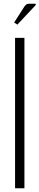

<svg xmlns="http://www.w3.org/2000/svg" viewBox="-20 -1001 210 1021"><path d="M169.9 -974.1 72.3 -870.1 55.2 -881.3 95.2 -943.4Q98.1 -947.8 103 -955.8Q107.9 -963.9 110.1 -966.8Q112.3 -969.7 116.2 -973.9Q120.1 -978 124.3 -979.5Q128.4 -981 133.8 -981H169.9ZM60.1 -799.8H109.9V0H60.1Z"/></svg>

Font: Reswysokr
Style: Regular
Weight: 500
Version: Version 0.984